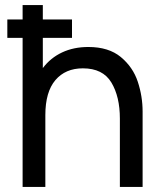

<svg xmlns="http://www.w3.org/2000/svg" viewBox="-20 -740 644 760"><path d="M544.5 -298.5V0H454.5V-270.5Q454.5 -357.5 420.8 -413.5Q387 -469.5 308 -469.5Q239 -469.5 199.2 -422.8Q159.5 -376 159.5 -284.5V0H69.5V-590H9V-663H69.5V-720H149.5V-663H265V-590H149.5V-470.5Q180 -511 225.8 -532.5Q271.5 -554 329.5 -554Q410.5 -554 458.5 -514Q506.5 -474 525.5 -416.2Q544.5 -358.5 544.5 -298.5Z"/></svg>

Font: CCSD_manrope Medium
Style: Regular
Weight: 500
Designer: Mikhail Sharanda
Foundry: Mikhail Sharanda
Version: Version 4.503